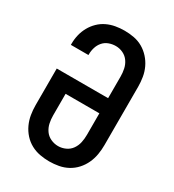

<svg xmlns="http://www.w3.org/2000/svg" viewBox="-182 -845 863 955"><g transform="rotate(30 250.0 -367.5)"><path d="M250 8Q223 8 196 3Q169 -2 145 -15Q121 -28 102.5 -48.5Q84 -69 72.5 -94Q61 -119 56.5 -146Q52 -173 52 -200V-411H347V-535Q347 -557 342.5 -578.5Q338 -600 325.5 -618Q313 -636 293 -645.5Q273 -655 251 -655Q231 -655 212 -648Q193 -641 180 -626Q167 -611 161 -591.5Q155 -572 155 -552V-548H54V-555Q54 -581 60 -606Q66 -631 78.5 -653.5Q91 -676 109.5 -694Q128 -712 151 -723Q174 -734 199.5 -738.5Q225 -743 251 -743Q278 -743 305 -738Q332 -733 355.5 -719.5Q379 -706 397.5 -685.5Q416 -665 427.5 -640.5Q439 -616 443.5 -589Q448 -562 448 -535V-200Q448 -173 443.5 -146Q439 -119 427.5 -94Q416 -69 397.5 -48.5Q379 -28 355 -15Q331 -2 304 3Q277 8 250 8ZM250 -80Q272 -80 292.5 -89.5Q313 -99 325.5 -117Q338 -135 342.5 -156.5Q347 -178 347 -200V-324H153V-200Q153 -178 157.5 -156.5Q162 -135 174.5 -117Q187 -99 207.5 -89.5Q228 -80 250 -80Z"/></g></svg>

Font: Iosevka Term Semibold
Style: Regular
Weight: 600
Monospace: yes
Designer: Belleve Invis
Foundry: Belleve Invis
Version: Version 31.4.0